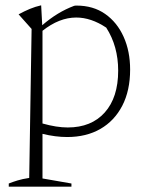

<svg xmlns="http://www.w3.org/2000/svg" viewBox="-20 -509 555 723"><path d="M13 194V182Q28 176 46 170.5Q64 165 90 161L99 -400L50 -455Q72 -467 92.5 -475.5Q113 -484 135 -489L139 -414Q168 -439 197.5 -457Q227 -475 259 -487Q263 -488 268 -488Q331 -488 376 -456.5Q421 -425 445.5 -370.5Q470 -316 470 -247Q470 -168 440.5 -111Q411 -54 358 -23.5Q305 7 233 7Q189 7 140 -5V163L249 182V194ZM267 -443Q203 -443 140 -393V-44Q193 -29 235 -29Q324 -29 374.5 -85.5Q425 -142 425 -243Q425 -335 380 -405Q323 -443 267 -443Z"/></svg>

Font: Piazzolla ExtraLight
Style: Regular
Weight: 200
Designer: Juan Pablo del Peral
Foundry: Huerta Tipografica
Version: Version 1.330